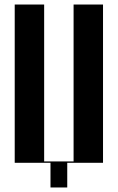

<svg xmlns="http://www.w3.org/2000/svg" viewBox="-20 -719 520 848"><path d="M45 0H435V-699H305V-6H175V-699H45ZM203 -3V109H277V-3Z"/></svg>

Font: Moniqa Black
Style: Regular
Weight: 900
Designer: Rajesh Rajput
Foundry: Rajesh Rajput
Version: Version 1.000